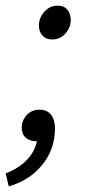

<svg xmlns="http://www.w3.org/2000/svg" viewBox="-51 -497 313 681"><path d="M134 -357Q112 -357 99.5 -371Q87 -385 87 -407Q87 -433 106 -455Q125 -477 154 -477Q176 -477 188 -462.5Q200 -448 200 -426Q200 -400 181.5 -378.5Q163 -357 134 -357ZM-31 118Q16 100 44 70.5Q72 41 80 4H78Q55 4 40.5 -8.5Q26 -21 26 -44Q26 -69 43.5 -88.5Q61 -108 90 -108Q116 -108 130 -90Q144 -72 144 -42Q144 32 99 87.5Q54 143 -20 164Z"/></svg>

Font: mr_Source Sans Pro
Style: Italic
Weight: 400
Italic angle: -11°
Designer: Paul D. Hunt
Foundry: Adobe Systems Incorporated
Version: Version 1.036;July 10, 2024;FontCreator 11.5.0.2430 64-bit